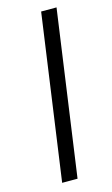

<svg xmlns="http://www.w3.org/2000/svg" viewBox="-111 -740 456 783"><g transform="rotate(-15 117.5 -348.5)"><path d="M50 0 148 -697H213L115 0Z"/></g></svg>

Font: Hanken Grotesk Light
Style: Italic
Weight: 300
Italic angle: -8°
Designer: Alfredo Marco Pradil
Foundry: Hanken Design Co.
Version: Version 3.013